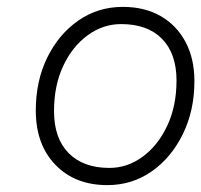

<svg xmlns="http://www.w3.org/2000/svg" viewBox="-20 -530 585 558"><path d="M84 -209Q84 -295 117.5 -363Q151 -431 208 -470.5Q265 -510 337 -510Q400 -510 446.5 -483.5Q493 -457 519 -408.5Q545 -360 545 -294Q545 -209 511.5 -140.5Q478 -72 421 -32Q364 8 292 8Q198 8 141 -51Q84 -110 84 -209ZM493 -296Q493 -374 451 -417Q409 -460 332 -460Q280 -460 235.5 -428Q191 -396 164 -339Q137 -282 137 -207Q137 -128 179.5 -85Q222 -42 298 -42Q350 -42 394.5 -74.5Q439 -107 466 -164.5Q493 -222 493 -296Z"/></svg>

Font: Overused Grotesk Light
Style: Italic
Weight: 300
Italic angle: -10°
Version: Version 0.003